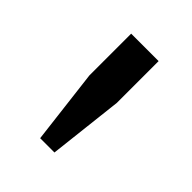

<svg xmlns="http://www.w3.org/2000/svg" viewBox="-95 -780 361 361"><g transform="rotate(45 85.5 -599.0)"><path d="M67 -469 49 -618V-729H122V-618L105 -469Z"/></g></svg>

Font: Mona Sans SemiExpanded
Style: Regular
Weight: 400
Width: 6
Designer: Deni Anggara
Foundry: GitHub
Version: Version 2.000